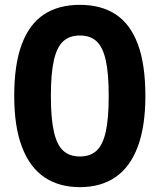

<svg xmlns="http://www.w3.org/2000/svg" viewBox="-20 -762 660 794"><path d="M310.4 11.9Q223.7 11.9 163.1 -29.4Q102.6 -70.7 70.7 -154.8Q38.8 -238.9 38.8 -365.2Q38.8 -496.3 70.5 -580Q102.2 -663.6 162.5 -702.8Q222.9 -742 310.4 -742Q397.9 -742 458.1 -702.8Q518.2 -663.6 549.8 -580Q581.2 -496.3 581.2 -365.2Q581.2 -238.9 549.5 -154.8Q517.8 -70.7 457.5 -29.4Q397.2 11.9 310.4 11.9ZM310.4 -615.2Q267.7 -615.2 241.6 -591.5Q215.5 -567.9 203 -513.5Q190.4 -459 190.4 -365.2Q190.4 -271.2 203 -216.8Q215.5 -162.2 241.6 -138.6Q267.7 -114.9 310.4 -114.9Q353.2 -114.9 379 -138.6Q404.9 -162.2 417.2 -216.5Q429.6 -270.8 429.6 -365.2Q429.6 -459.4 417.2 -513.7Q404.9 -567.9 379 -591.5Q353.2 -615.2 310.4 -615.2Z"/></svg>

Font: Monaspace Neon Var
Style: Regular
Weight: 400
Designer: Riley Cran and the Lettermatic Team
Version: Version 1.000 (Monaspace Neon Var)